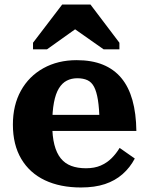

<svg xmlns="http://www.w3.org/2000/svg" viewBox="-20 -817 657 849"><path d="M211 -267Q211 -214 220.5 -177Q230 -140 248.5 -117Q267 -94 295 -83.5Q323 -73 360 -73Q398 -73 425.5 -85Q453 -97 473.5 -117.5Q494 -138 509 -163L576 -116Q555 -76 522 -47Q489 -18 444 -3Q399 12 338 12Q246 12 178.5 -20Q111 -52 74 -114.5Q37 -177 37 -266Q37 -352 72.5 -416Q108 -480 172 -515.5Q236 -551 319 -551Q386 -551 435 -531Q484 -511 516.5 -472Q549 -433 565.5 -374.5Q582 -316 583 -238H169V-309H441L420 -281Q419 -338 413 -375Q407 -412 396 -433Q385 -454 366.5 -462.5Q348 -471 322 -471Q296 -471 275.5 -460.5Q255 -450 240.5 -426.5Q226 -403 218.5 -363.5Q211 -324 211 -267ZM380 -797H255L126 -628V-599H188L355 -718L270 -717L438 -599H508V-628Z"/></svg>

Font: Roboto Serif 20pt
Style: Bold
Weight: 700
Version: Version 1.008